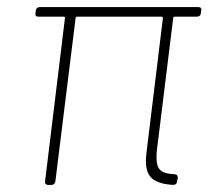

<svg xmlns="http://www.w3.org/2000/svg" viewBox="-20 -521 587 541"><path d="M535 -474H472Q468 -474 468 -470L422 -97Q421 -90 421 -77Q421 -51 432.5 -41Q444 -31 472 -30Q481 -30 481 -20L479 -10Q479 -6 476 -3Q473 0 468 0Q430 -2 410.5 -16.5Q391 -31 391 -68Q391 -75 393 -93L439 -470Q439 -472 438 -473Q437 -474 436 -474H197Q193 -474 193 -470L136 -10Q134 0 125 0H115Q111 0 108.5 -3Q106 -6 107 -10L163 -470Q164 -471 163 -472.5Q162 -474 160 -474H88Q78 -474 80 -484L81 -491Q81 -495 84 -498Q87 -501 92 -501H539Q549 -501 547 -491L546 -484Q546 -480 543 -477Q540 -474 535 -474Z"/></svg>

Font: Barlow Semi Condensed Thin
Style: Italic
Weight: 250
Width: 4
Italic angle: -7°
Designer: Jeremy Tribby
Foundry: Tribby Type
Version: Version 1.408